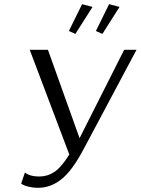

<svg xmlns="http://www.w3.org/2000/svg" viewBox="-20 -888 672 917"><path d="M372 -868 422 -855 340 -726 309 -740ZM501 -868 551 -855 469 -726 438 -740ZM573 -650H632L379 -175Q325 -73 273.5 -32Q222 9 162 9Q138 9 117.5 4Q97 -1 89 -6L81 -11L99 -64Q123 -45 168 -45Q207 -45 240 -67Q273 -89 311 -150L122 -650H209L360 -228Z"/></svg>

Font: Arsenal
Style: Italic
Weight: 400
Italic angle: -9.10001°
Designer: Andrij Shevchenko
Foundry: Stairsfor
Version: Version 2.001;PS 002.001;hotconv 1.0.88;makeotf.lib2.5.64775